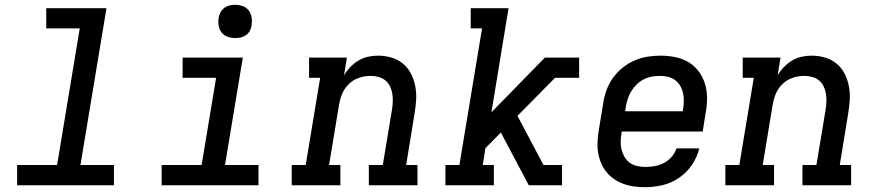

<svg xmlns="http://www.w3.org/2000/svg" viewBox="-20 -769 3640 797"><path d="M51 0V-84H217L311 -651H172V-735H422L314 -84H453V0Z M651 0V-84H817L877 -446H738V-530H988L914 -84H1053V0ZM956 -611Q940 -611 924.5 -616.5Q909 -622 899.5 -634.5Q890 -647 887.5 -663.5Q885 -680 888 -697Q890 -708 896 -719Q902 -730 912 -737Q922 -744 933.5 -746.5Q945 -749 956 -749Q973 -749 988 -743.5Q1003 -738 1012.5 -725.5Q1022 -713 1024.5 -696.5Q1027 -680 1024 -663Q1023 -652 1017 -641Q1011 -630 1001 -623Q991 -616 979.5 -613.5Q968 -611 956 -611Z M1191 0V-84H1249L1309 -446H1263V-530H1420L1408 -456Q1419 -475 1434.5 -491Q1450 -507 1468.5 -518Q1487 -529 1508 -533.5Q1529 -538 1549 -538Q1578 -538 1605 -530Q1632 -522 1652.5 -505Q1673 -488 1685.5 -464Q1698 -440 1703.5 -412.5Q1709 -385 1707.5 -356.5Q1706 -328 1701 -299L1666 -84H1713V0H1511V-84H1569L1607 -313Q1610 -330 1610.5 -347Q1611 -364 1608.5 -380Q1606 -396 1599 -410.5Q1592 -425 1580 -435Q1568 -445 1552 -449.5Q1536 -454 1519 -454Q1503 -454 1488 -451Q1473 -448 1458 -441Q1443 -434 1430.5 -422.5Q1418 -411 1409.5 -397.5Q1401 -384 1396 -368.5Q1391 -353 1388 -338L1346 -84H1393V0Z M1829 0V-84H1887L1981 -651H1934V-735H2091L2020 -303L2242 -530H2384V-446H2284L2128 -288L2236 -84H2313V0H2175L2059 -219L1995 -154L1984 -84H2030V0Z M2659 8Q2635 8 2612 5Q2589 2 2567.5 -6Q2546 -14 2528 -26.5Q2510 -39 2496.5 -56Q2483 -73 2474.5 -94Q2466 -115 2462.5 -137.5Q2459 -160 2460.5 -184Q2462 -208 2466 -231L2484 -341Q2488 -368 2497.5 -394.5Q2507 -421 2524 -445Q2541 -469 2564 -487.5Q2587 -506 2613 -517.5Q2639 -529 2667 -533.5Q2695 -538 2721 -538Q2752 -538 2782.5 -532Q2813 -526 2838 -511Q2863 -496 2880.5 -472.5Q2898 -449 2906.5 -420.5Q2915 -392 2915 -361Q2915 -330 2909 -299L2897 -223H2561L2560 -217Q2557 -200 2556.5 -182Q2556 -164 2560 -148Q2564 -132 2572.5 -117.5Q2581 -103 2594 -93.5Q2607 -84 2624 -80Q2641 -76 2659 -76Q2678 -76 2698 -79.5Q2718 -83 2736 -92.5Q2754 -102 2768 -118Q2782 -134 2788 -153H2883Q2874 -117 2852.5 -85Q2831 -53 2799 -31Q2767 -9 2730.5 -0.5Q2694 8 2659 8ZM2575 -307H2814L2815 -313Q2818 -330 2818.5 -347.5Q2819 -365 2815.5 -381.5Q2812 -398 2804 -412Q2796 -426 2783 -436Q2770 -446 2753.5 -450Q2737 -454 2720 -454Q2703 -454 2686 -451Q2669 -448 2653 -440Q2637 -432 2624 -419.5Q2611 -407 2601.5 -392Q2592 -377 2586.5 -360.5Q2581 -344 2578 -327Z M2991 0V-84H3049L3109 -446H3063V-530H3220L3208 -456Q3219 -475 3234.5 -491Q3250 -507 3268.5 -518Q3287 -529 3308 -533.5Q3329 -538 3349 -538Q3378 -538 3405 -530Q3432 -522 3452.5 -505Q3473 -488 3485.5 -464Q3498 -440 3503.5 -412.5Q3509 -385 3507.5 -356.5Q3506 -328 3501 -299L3466 -84H3513V0H3311V-84H3369L3407 -313Q3410 -330 3410.5 -347Q3411 -364 3408.5 -380Q3406 -396 3399 -410.5Q3392 -425 3380 -435Q3368 -445 3352 -449.5Q3336 -454 3319 -454Q3303 -454 3288 -451Q3273 -448 3258 -441Q3243 -434 3230.5 -422.5Q3218 -411 3209.5 -397.5Q3201 -384 3196 -368.5Q3191 -353 3188 -338L3146 -84H3193V0Z"/></svg>

Font: Iosevka Slab MdExObl
Style: Regular
Weight: 500
Width: 7
Italic angle: -9°
Monospace: yes
Designer: Belleve Invis
Foundry: Belleve Invis
Version: Version 11.1.1; ttfautohint (v1.8.3)